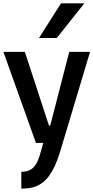

<svg xmlns="http://www.w3.org/2000/svg" viewBox="-23 -861 552 1135"><path d="M103 154.8Q118.7 154.3 133.5 151.4Q148.4 148.4 162.1 139.2Q175.8 129.9 187.7 112.5Q199.7 95.2 209.5 64.9L232.9 -16.1H189.5L-2.9 -554.2H124L266.6 -118.2H273.9L386.2 -554.2H509.3L331.5 38.6Q316.9 85.9 300.8 120.4Q284.7 154.8 267.1 178.7Q249.5 202.6 230.5 217.3Q211.4 231.9 190.9 240.2Q170.4 248.5 148.4 251.2Q126.5 253.9 103 253.9V154.8ZM337.4 -841.3H475.6L312.5 -636.2H207.5Z"/></svg>

Font: Tauri
Style: Regular
Weight: 400
Designer: Yvonne Schüttler
Foundry: Yvonne Schüttler
Version: Version 1.003; ttfautohint (v0.93.8-669f) -l 13 -r 13 -G 200